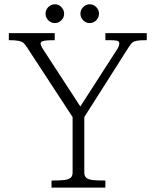

<svg xmlns="http://www.w3.org/2000/svg" viewBox="-20 -850 705 870"><path d="M309 -68V-319.5L102 -636Q93.5 -649 86.5 -655.2Q79.5 -661.5 64.5 -664.8Q49.5 -668 20 -668V-700H228V-668Q193 -668 178.5 -664.8Q164 -661.5 164 -653.5Q164 -644 176 -625.5L344 -367.5L512 -628.5Q515.5 -634 518 -641Q520.5 -648 520.5 -653.5Q520.5 -660 516.5 -663Q512.5 -666 499.5 -667Q486.5 -668 457.5 -668V-700H645V-668Q614.5 -668 600.5 -665.5Q586.5 -663 579.5 -657Q572.5 -651 563 -636L362 -319.5V-68Q362 -51.5 371.5 -44Q381 -36.5 400 -34.2Q419 -32 457.5 -32V0H213.5V-32Q252 -32 271 -34.2Q290 -36.5 299.5 -44Q309 -51.5 309 -68ZM344.5 -788Q344.5 -799.5 350.2 -809.2Q356 -819 365.5 -824.8Q375 -830.5 386.5 -830.5Q397.5 -830.5 407.2 -824.8Q417 -819 422.8 -809.2Q428.5 -799.5 428.5 -788Q428.5 -776.5 422.8 -766.8Q417 -757 407.2 -751.2Q397.5 -745.5 386.5 -745.5Q375 -745.5 365.5 -751.2Q356 -757 350.2 -766.8Q344.5 -776.5 344.5 -788ZM186.5 -788Q186.5 -799.5 192.2 -809.2Q198 -819 207.8 -824.8Q217.5 -830.5 229 -830.5Q240 -830.5 249.5 -824.8Q259 -819 264.8 -809.2Q270.5 -799.5 270.5 -788Q270.5 -776.5 264.8 -766.8Q259 -757 249.5 -751.2Q240 -745.5 229 -745.5Q217.5 -745.5 207.8 -751.2Q198 -757 192.2 -766.8Q186.5 -776.5 186.5 -788Z"/></svg>

Font: Didactic
Style: Regular
Weight: 400
Designer: Tyler Finck
Foundry: Etcetera Type Co
Version: Version 3.007;FEAKit 1.0